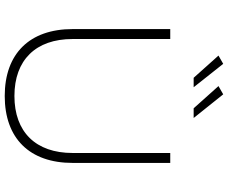

<svg xmlns="http://www.w3.org/2000/svg" viewBox="-96 -867 964 812"><g transform="rotate(90 386.0 -461.0)"><path d="M250 -923 215 -903 309 -798H349ZM379 -923 344 -903 438 -798H479ZM145 -286V-699H103V-286C103 -104 207 1 386 1C565 1 669 -104 669 -286V-699H627V-286C627 -130 538 -40 386 -40C234 -40 145 -130 145 -286Z"/></g></svg>

Font: Montserrat ExtraLight
Style: Regular
Weight: 250
Designer: Julieta Ulanovsky
Foundry: Julieta Ulanovsky
Version: Version 4.000